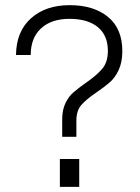

<svg xmlns="http://www.w3.org/2000/svg" viewBox="-20 -724 544 744"><path d="M314 -404Q356 -433 377 -458.5Q398 -484 398 -527Q398 -587 359 -619Q320 -651 249 -651Q179 -651 139 -614Q99 -577 99 -511H42Q43 -602 100 -653Q157 -704 250 -704Q343 -704 398.5 -658.5Q454 -613 454 -526Q454 -483 440 -453Q426 -423 406 -405.5Q386 -388 354 -366Q314 -339 295 -317Q276 -295 276 -257V-194H221V-261Q221 -298 233.5 -324Q246 -350 264.5 -366Q283 -382 314 -404ZM212 -108H287V0H212Z"/></svg>

Font: Hanken Grotesk Light
Style: Regular
Weight: 300
Designer: Alfredo Marco Pradil
Foundry: Hanken Design Co.
Version: Version 3.014